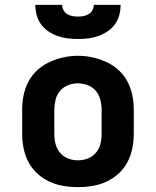

<svg xmlns="http://www.w3.org/2000/svg" viewBox="-20 -760 640 788"><path d="M300 8Q270 8 240 3Q210 -2 183 -14.5Q156 -27 133.5 -47.5Q111 -68 97 -94.5Q83 -121 77 -150.5Q71 -180 71 -210V-310Q71 -340 77 -369.5Q83 -399 97 -425.5Q111 -452 133.5 -472.5Q156 -493 183.5 -505.5Q211 -518 240.5 -524.5Q270 -531 300 -531Q330 -531 359.5 -524.5Q389 -518 416.5 -505.5Q444 -493 466.5 -472.5Q489 -452 503 -425.5Q517 -399 523 -369.5Q529 -340 529 -310V-210Q529 -180 523 -150.5Q517 -121 503 -94.5Q489 -68 466.5 -47.5Q444 -27 417 -14.5Q390 -2 360 3Q330 8 300 8ZM300 -102Q321 -102 340.5 -109.5Q360 -117 373.5 -133Q387 -149 392 -169Q397 -189 397 -210V-310Q397 -331 391.5 -351.5Q386 -372 373 -387.5Q360 -403 339.5 -410.5Q319 -418 299 -418Q278 -418 258.5 -410Q239 -402 226 -386.5Q213 -371 208 -350.5Q203 -330 203 -310V-210Q203 -189 208 -169Q213 -149 226.5 -133Q240 -117 259.5 -109.5Q279 -102 300 -102ZM300 -600Q279 -600 258 -602.5Q237 -605 217 -612Q197 -619 179 -631Q161 -643 148.5 -660Q136 -677 130.5 -698Q125 -719 125 -740H235Q235 -729 240.5 -718.5Q246 -708 256 -702Q266 -696 277.5 -694Q289 -692 300 -692Q311 -692 322.5 -694Q334 -696 344 -702Q354 -708 359.5 -718.5Q365 -729 365 -740H475Q475 -719 469.5 -698Q464 -677 451.5 -660Q439 -643 421 -631Q403 -619 383 -612Q363 -605 342 -602.5Q321 -600 300 -600Z"/></svg>

Font: Iosevka Custom XBdEx
Style: Regular
Weight: 800
Width: 7
Monospace: yes
Designer: Belleve Invis
Foundry: Belleve Invis
Version: Version 11.2.4; ttfautohint (v1.8.4)